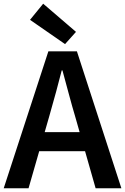

<svg xmlns="http://www.w3.org/2000/svg" viewBox="-22 -1016 675 1036"><path d="M239 -739H393L633 0H494L382 -393Q370 -432 348 -514L315 -636H311Q284 -529 245 -393L132 0H-2ZM140 -303H489V-200H140ZM140 -909 211 -996 388 -844 329 -778Z"/></svg>

Font: Merged Yaku Han JP SemiBold
Style: Regular
Weight: 600
Designer: Ryoko NISHIZUKA 西塚涼子 (kana, bopomofo & ideographs); Paul D. Hunt (Latin, Greek & Cyrillic); Sandoll Communications 산돌커뮤니
Foundry: Adobe
Version: Version 2.004